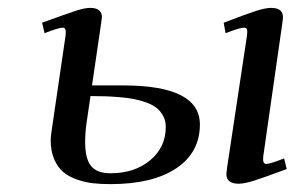

<svg xmlns="http://www.w3.org/2000/svg" viewBox="-20 -464 768 492"><path d="M87.9 -405.8Q151.9 -429.2 174.6 -436.5Q197.3 -443.8 210.9 -443.8Q241.2 -443.8 241.2 -419.9Q241.2 -418.9 238.8 -401.9L215.8 -245.1H295.9Q492.2 -245.1 492.2 -145Q492.2 -73.2 431.6 -32.7Q371.1 7.8 263.2 7.8Q238.3 7.8 218.5 5.6Q198.7 3.4 177.5 -3.9Q156.2 -11.2 142.1 -23.2Q127.9 -35.2 118.9 -55.9Q109.9 -76.7 109.9 -105Q109.9 -115.7 116.2 -155.8L147.9 -372.1Q150.9 -393.1 141.1 -393.1Q129.9 -393.1 94.2 -378.9ZM198.2 -100.1Q198.2 -57.1 213.4 -38.6Q228.5 -20 263.2 -20Q324.7 -20 364.7 -53.2Q404.8 -86.4 404.8 -139.2Q404.8 -154.8 397.9 -167.2Q391.1 -179.7 380.9 -187.7Q370.6 -195.8 354 -201.7Q337.4 -207.5 322 -210.4Q306.6 -213.4 285.2 -215.1Q263.7 -216.8 248.3 -217.3Q232.9 -217.8 211.9 -217.8L202.1 -150.9Q198.2 -124 198.2 -100.1ZM553.2 -405.8Q614.3 -429.2 637.5 -436.5Q660.6 -443.8 674.8 -443.8Q705.1 -443.8 705.1 -419.9Q705.1 -415.5 703.1 -401.9L654.8 -64.9Q651.9 -43.9 662.1 -43.9Q672.4 -43.9 708 -58.1L714.8 -30.8Q652.8 -7.8 629.2 -0.5Q605.5 6.8 591.8 6.8Q560.1 6.8 560.1 -18.1Q560.1 -21.5 562 -35.2L612.8 -372.1Q614.3 -383.3 613 -388.2Q611.8 -393.1 606 -393.1Q593.8 -393.1 558.1 -378.9Z"/></svg>

Font: Dehuti Alt
Style: Bold-Italic
Weight: 700
Version: Version 1.2